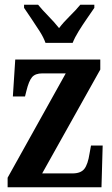

<svg xmlns="http://www.w3.org/2000/svg" viewBox="-20 -786 472 806"><path d="M12 0V-40L256 -478H158Q128 -478 114.5 -462Q101 -446 91 -405L85 -381H34L44 -536H401V-494L157 -58H284Q319 -58 334 -77Q349 -96 356 -142L362 -175H411L406 0ZM171 -606Q163 -629 146 -655.5Q129 -682 111.5 -708Q94 -734 81 -753V-766H140Q157 -745 183 -718.5Q209 -692 228 -668Q246 -692 273 -718.5Q300 -745 317 -766H376V-753Q363 -734 345 -708Q327 -682 310.5 -655.5Q294 -629 285 -606Z"/></svg>

Font: Noto Serif Tamil ExtraCondensed
Style: Bold
Weight: 700
Width: 2
Designer: Indian Type Foundry, Tom Grace, and the Monotype Design Team
Foundry: Monotype Imaging Inc.
Version: Version 2.004; ttfautohint (v1.8.4.7-5d5b)